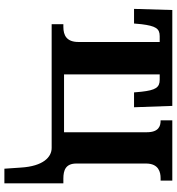

<svg xmlns="http://www.w3.org/2000/svg" viewBox="14 -590 786 853"><g transform="rotate(90 406.5 -163.0)"><path d="M724 137 729 210H794V-52H773C736 -52 706 -62 706 -110V-419C706 -476 745 -484 771 -484H782V-536H514V-484H516C539 -484 567 -476 567 -423V-55H310V-480H334C368 -480 380 -462 387 -399L390 -366H456L450 -536H24L19 -366H84L87 -399C95 -462 106 -480 140 -480H166V-119C166 -66 136 -52 99 -52H87V0H637C677 0 718 37 724 137Z"/></g></svg>

Font: Noto Serif SemiCondensed
Style: Bold
Weight: 700
Width: 4
Designer: Monotype Design Team
Foundry: Monotype Imaging Inc.
Version: Version 2.015